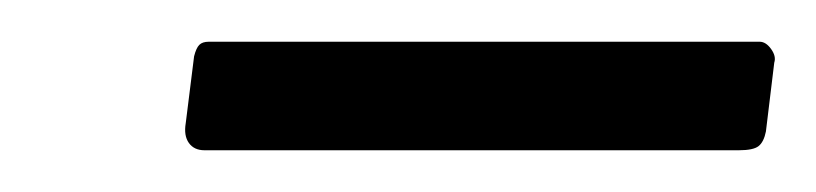

<svg xmlns="http://www.w3.org/2000/svg" viewBox="-20 -745 391 92"><path d="M351 -715 347 -682Q346 -677 343.5 -675Q341 -673 334 -673H78Q73 -673 70.5 -676.5Q68 -680 69 -686L73 -718Q74 -722 75.5 -723.5Q77 -725 80 -725H344Q347 -725 349.5 -721.5Q352 -718 351 -715Z"/></svg>

Font: Libre Franklin Light
Style: Italic
Weight: 300
Italic angle: -8°
Designer: Pablo Impallari, Rodrigo Fuenzalida, Nhung Nguyen
Foundry: Impallari Type
Version: Version 3.000